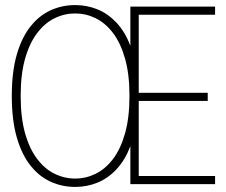

<svg xmlns="http://www.w3.org/2000/svg" viewBox="-20 -726 890 757"><path d="M828 -700V-668H527V-360H799V-328H527V-32H828V0H494V-149.5Q472.5 -94 439.2 -58.5Q406 -23 364.5 -6Q323 11 276.5 11Q225 11 179.8 -9.5Q134.5 -30 100 -73.5Q65.5 -117 46 -185Q26.5 -253 26.5 -348Q26.5 -442.5 46 -510.2Q65.5 -578 100 -621.5Q134.5 -665 179.8 -685.5Q225 -706 276.5 -706Q323 -706 364.5 -689Q406 -672 439.2 -636.8Q472.5 -601.5 494 -545.5V-700ZM276.5 -22Q318.5 -22 357 -40.8Q395.5 -59.5 425.5 -99Q455.5 -138.5 473 -200.2Q490.5 -262 490.5 -348Q490.5 -433.5 473 -495Q455.5 -556.5 425.5 -596Q395.5 -635.5 357 -654.2Q318.5 -673 276.5 -673Q234 -673 195.5 -654.2Q157 -635.5 126.8 -596Q96.5 -556.5 79 -495Q61.5 -433.5 61.5 -348Q61.5 -262 79 -200.2Q96.5 -138.5 126.8 -99Q157 -59.5 195.5 -40.8Q234 -22 276.5 -22Z"/></svg>

Font: Trispace Thin Thin
Style: Regular
Weight: 250
Version: Version 1.210